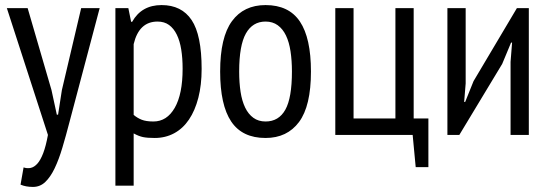

<svg xmlns="http://www.w3.org/2000/svg" viewBox="-20 -532 2164 757"><path d="M183 -177 204 -80H209L224 -177L300 -500H373L254 -51Q240 3 226 50Q212 97 195.5 131.5Q179 166 158.5 185.5Q138 205 110 205Q82 205 61 196L73 128Q87 133 101 130Q115 127 127.5 113Q140 99 150.5 71.5Q161 44 169 0L7 -500H89Z M435 -500H486L497 -446H501Q538 -512 617 -512Q696 -512 735.5 -453Q775 -394 775 -260Q775 -197 762 -146.5Q749 -96 725 -60.5Q701 -25 666.5 -6.5Q632 12 590 12Q561 12 544 8.5Q527 5 507 -6V200H435ZM507 -79Q521 -67 538.5 -60Q556 -53 585 -53Q638 -53 669 -107Q700 -161 700 -261Q700 -303 694.5 -337Q689 -371 677 -395.5Q665 -420 646.5 -433.5Q628 -447 601 -447Q528 -447 507 -358Z M848 -250Q848 -385 894.5 -448.5Q941 -512 1027 -512Q1119 -512 1162.5 -447Q1206 -382 1206 -250Q1206 -114 1159 -51Q1112 12 1027 12Q935 12 891.5 -53Q848 -118 848 -250ZM923 -250Q923 -206 928.5 -170Q934 -134 946.5 -108Q959 -82 979 -67.5Q999 -53 1027 -53Q1079 -53 1105 -99.5Q1131 -146 1131 -250Q1131 -293 1125.5 -329.5Q1120 -366 1107.5 -392Q1095 -418 1075 -432.5Q1055 -447 1027 -447Q976 -447 949.5 -400Q923 -353 923 -250Z M1669 127H1619L1607 0H1302V-500H1374V-65H1539V-500H1611V-65H1669Z M1993 -288 1999 -364H1995L1960 -280L1791 0H1744V-500H1816V-203L1810 -130H1814L1847 -212L2018 -500H2065V0H1993Z"/></svg>

Font: PT Sans Narrow
Style: Regular
Weight: 400
Width: 3
Designer: A.Korolkova, O.Umpeleva, V.Yefimov
Foundry: ParaType Ltd
Version: Version 2.003W OFL